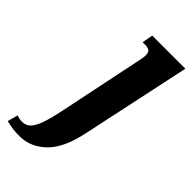

<svg xmlns="http://www.w3.org/2000/svg" viewBox="-364 -600 902 902"><g transform="rotate(45 87.5 -148.5)"><path d="M-123 228 -109 176Q-102 179 -92 181Q-82 183 -74 183Q-49 183 -32.5 167Q-16 151 -2.5 113.5Q11 76 25 8L108 -393Q110 -402 113.5 -419.5Q117 -437 117 -448Q117 -467 108.5 -474.5Q100 -482 79 -482H63L73 -536H293L177 8Q152 128 97.5 182Q43 236 -25 239Q-54 240 -73.5 237.5Q-93 235 -123 228Z"/></g></svg>

Font: Noto Serif CondExtraBold
Style: Italic
Weight: 800
Width: 3
Italic angle: -12°
Designer: Monotype Design Team
Foundry: Monotype Imaging Inc.
Version: Version 1.001